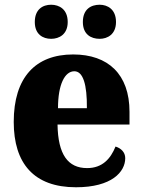

<svg xmlns="http://www.w3.org/2000/svg" viewBox="-20 -781 602 811"><path d="M401 -617C434 -617 470 -636 470 -688C470 -742 434 -761 401 -761C364 -761 330 -742 330 -688C330 -636 364 -617 401 -617ZM196 -617C230 -617 266 -636 266 -688C266 -742 230 -761 196 -761C161 -761 127 -742 127 -688C127 -636 161 -617 196 -617ZM301 10C452 10 509 -55 509 -113C509 -138 491 -155 468 -162C447 -110 412 -71 348 -71C267 -71 225 -128 223 -255H527V-309C527 -467 437 -551 289 -551C130 -551 38 -454 38 -266C38 -91 123 10 301 10ZM347 -324H225C225 -425 254 -480 294 -480C331 -480 348 -424 347 -324Z"/></svg>

Font: Noto Serif Tamil SemiCondensed Black
Style: Italic
Weight: 900
Width: 4
Italic angle: -12°
Designer: Indian Type Foundry, Tom Grace, and the Monotype Design Team
Foundry: Monotype Imaging Inc.
Version: Version 2.003